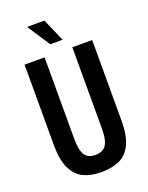

<svg xmlns="http://www.w3.org/2000/svg" viewBox="-163 -959 815 1054"><g transform="rotate(-20 244.5 -432.5)"><path d="M244 12Q183 12 139.5 -8.5Q96 -29 71.5 -79.5Q47 -130 47 -218V-687H164V-208Q164 -146 182 -117Q200 -88 244 -88Q288 -88 307 -117Q326 -146 326 -208V-687H442V-218Q442 -130 418 -79.5Q394 -29 349.5 -8.5Q305 12 244 12ZM290 -744H218L133 -873L134 -877H232Z"/></g></svg>

Font: Archivo SemiBold ExtraCondensed
Style: Regular
Weight: 600
Width: 2
Version: Version 2.001